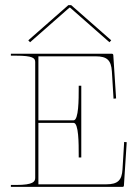

<svg xmlns="http://www.w3.org/2000/svg" viewBox="-20 -730 540 750"><path d="M465 -175.5 458.5 -68.5C456 -26 440.5 -10 395 -10H130V-250H267.5C287.5 -250 287.5 -169 287.5 -125V-115H297.5V-395H287.5V-385C287.5 -344 287.5 -260 267.5 -260H130V-510H353.5C397.5 -510 414 -495.5 417 -451.5L423.5 -344.5L433.5 -345.5L422.5 -515.5C422.5 -517 421 -520 417.5 -520H22.5V-512.5H42.5C108.5 -512.5 117.5 -503 117.5 -487.5V-35.5C117.5 -21 111 -7.5 42.5 -7.5H22.5V0H459C460.5 0 464 -1 464 -4.5L475 -174.5ZM97.5 -565 251 -700H254L407.5 -565L414.5 -572.5L258 -710H247L90.5 -572.5Z"/></svg>

Font: ZnikomitSC
Style: Regular
Weight: 100
Designer: gluk
Foundry: gluk
Version: Version 0.55